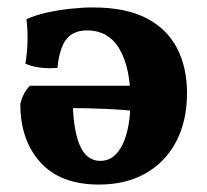

<svg xmlns="http://www.w3.org/2000/svg" viewBox="-20 -487 557 516"><path d="M246 9Q142.4 9 88.5 -50.7Q34.6 -110.4 34.6 -207.6Q41.6 -237.8 60.4 -256.6H341.6V-188.8Q308.2 -192.4 262.3 -194.5Q216.4 -196.6 148.8 -196.6L175.4 -226.6Q175.4 -143.4 193.4 -99Q211.4 -54.6 249.6 -54.6Q288 -54.6 309.3 -98.4Q330.6 -142.2 330.6 -217.4Q330.6 -304.4 301.4 -354.8Q272.2 -405.2 213.8 -405.2Q176.4 -405.2 158 -381.2Q139.6 -357.2 134.4 -304.6Q112 -302.4 88.7 -305.2Q65.4 -308 48.2 -316Q53 -343.8 53.9 -373.6Q54.8 -403.4 51.2 -435.4Q74.8 -446.2 105.7 -453.1Q136.6 -460 169.3 -463.5Q202 -467 230 -467Q318.2 -467 373.9 -437.9Q429.6 -408.8 456.1 -357Q482.6 -305.2 482.6 -237.2Q482.6 -161.6 453.3 -106.2Q424 -50.8 371 -20.9Q318 9 246 9Z"/></svg>

Font: Vollkorn
Style: Regular
Weight: 400
Designer: Friedrich Althausen
Foundry: Friedrich Althausen
Version: Version 4.104